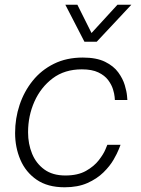

<svg xmlns="http://www.w3.org/2000/svg" viewBox="-20 -784 599 814"><path d="M338 -607 257 -764H308L368 -644L478 -764H537L390 -607ZM254 10Q182 10 135.5 -22Q89 -54 66.5 -106.5Q44 -159 44 -220Q44 -282 63 -339Q82 -396 118.5 -441.5Q155 -487 208.5 -513.5Q262 -540 331 -540Q389 -540 425.5 -522Q462 -504 481.5 -477Q501 -450 509 -423Q517 -396 518.5 -378Q520 -360 520 -360H467Q467 -360 466 -373Q465 -386 459 -405.5Q453 -425 438.5 -444.5Q424 -464 397 -477Q370 -490 327 -490Q254 -490 203.5 -452Q153 -414 126 -353.5Q99 -293 99 -223Q99 -174 116 -132.5Q133 -91 168 -65.5Q203 -40 257 -40Q310 -40 344.5 -59.5Q379 -79 399 -105Q419 -131 427 -150.5Q435 -170 435 -170H491Q491 -170 484 -152Q477 -134 461.5 -107Q446 -80 418.5 -53Q391 -26 350.5 -8Q310 10 254 10Z"/></svg>

Font: Be Vietnam Pro ExtraLight
Style: Italic
Weight: 200
Italic angle: -12°
Designer: Lam Bao, Tony Le, Vietanh Nguyen
Foundry: Yellow Type Foundry
Version: Version 1.002; ttfautohint (v1.8.3)